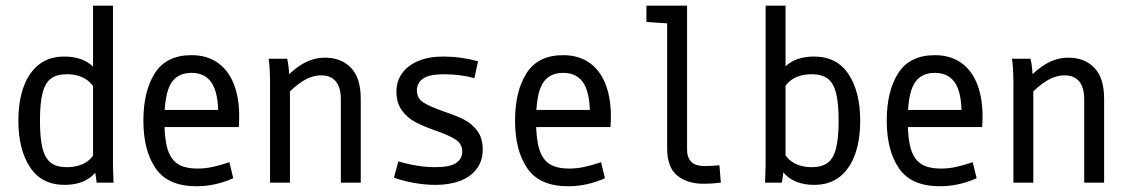

<svg xmlns="http://www.w3.org/2000/svg" viewBox="-20 -645 3978 678"><path d="M312.5 -63.5 308.6 -79.1V-625H378.9V-62.5L380.9 0H321.3ZM356.4 -308.6 328.1 -295.9Q316.4 -341.8 287.6 -362.3Q258.8 -382.8 215.8 -382.8Q180.7 -382.8 160.2 -367.7Q139.6 -352.5 130.4 -316.9Q121.1 -281.2 121.1 -218.8Q121.1 -155.3 130.4 -120.1Q139.6 -85 160.2 -69.8Q180.7 -54.7 215.8 -54.7Q259.8 -54.7 288.6 -75.2Q317.4 -95.7 328.1 -142.6L357.4 -129.9Q345.7 -62.5 309.1 -27.3Q272.5 7.8 208 7.8Q127 7.8 85.9 -54.7Q44.9 -117.2 44.9 -218.8Q44.9 -285.2 62.5 -335.9Q80.1 -386.7 116.2 -416Q152.3 -445.3 207 -445.3Q271.5 -445.3 308.1 -410.2Q344.7 -375 356.4 -308.6Z M656.2 -450.2Q714.8 -450.2 754.4 -419.4Q793.9 -388.7 811.5 -331.5Q829.1 -274.4 823.2 -196.3H527.3V-256.8H789.1L750 -218.8Q753.9 -305.7 731 -346.7Q708 -387.7 656.2 -387.7Q605.5 -387.7 583 -349.1Q560.5 -310.5 560.5 -218.8Q560.5 -154.3 571.8 -118.2Q583 -82 607.9 -65.9Q632.8 -49.8 677.7 -49.8Q705.1 -49.8 731.9 -55.7Q758.8 -61.5 790 -72.3L803.7 -15.6Q740.2 12.7 673.8 12.7Q573.2 12.7 529.8 -50.3Q486.3 -113.3 486.3 -218.8Q486.3 -323.2 526.9 -386.7Q567.4 -450.2 656.2 -450.2Z M928.7 -437.5H994.1Q998 -421.9 1000 -398.9Q1002 -376 1002 -349.6V-345.7H1003.9V0H933.6V-349.6Q933.6 -404.3 928.7 -437.5ZM1114.3 -378.9Q1082 -378.9 1049.8 -358.9Q1017.6 -338.9 989.3 -306.6L958 -334Q992.2 -380.9 1035.6 -411.1Q1079.1 -441.4 1127.9 -441.4Q1184.6 -441.4 1219.2 -405.8Q1253.9 -370.1 1253.9 -295.9V0H1183.6V-293.9Q1183.6 -335.9 1166 -357.4Q1148.4 -378.9 1114.3 -378.9Z M1371.1 -17.6 1386.7 -75.2Q1456.1 -54.7 1516.6 -54.7Q1568.4 -54.7 1590.3 -69.3Q1612.3 -84 1612.3 -109.4Q1612.3 -136.7 1589.4 -151.9Q1566.4 -167 1518.6 -183.6Q1474.6 -199.2 1446.8 -213.9Q1418.9 -228.5 1399.4 -254.9Q1379.9 -281.2 1379.9 -322.3Q1379.9 -358.4 1399.9 -386.2Q1419.9 -414.1 1457 -429.7Q1494.1 -445.3 1544.9 -445.3Q1607.4 -445.3 1668 -428.7L1655.3 -369.1Q1603.5 -382.8 1548.8 -382.8Q1495.1 -382.8 1473.6 -367.2Q1452.1 -351.6 1452.1 -326.2Q1452.1 -297.9 1475.1 -283.2Q1498 -268.6 1547.9 -251Q1591.8 -236.3 1618.7 -222.7Q1645.5 -209 1665 -183.6Q1684.6 -158.2 1684.6 -117.2Q1684.6 -76.2 1662.6 -47.9Q1640.6 -19.5 1603.5 -5.9Q1566.4 7.8 1519.5 7.8Q1480.5 7.8 1442.4 1Q1404.3 -5.9 1371.1 -17.6Z M1968.8 -450.2Q2027.3 -450.2 2066.9 -419.4Q2106.4 -388.7 2124 -331.5Q2141.6 -274.4 2135.7 -196.3H1839.8V-256.8H2101.6L2062.5 -218.8Q2066.4 -305.7 2043.5 -346.7Q2020.5 -387.7 1968.8 -387.7Q1918 -387.7 1895.5 -349.1Q1873 -310.5 1873 -218.8Q1873 -154.3 1884.3 -118.2Q1895.5 -82 1920.4 -65.9Q1945.3 -49.8 1990.2 -49.8Q2017.6 -49.8 2044.4 -55.7Q2071.3 -61.5 2102.5 -72.3L2116.2 -15.6Q2052.7 12.7 1986.3 12.7Q1885.7 12.7 1842.3 -50.3Q1798.8 -113.3 1798.8 -218.8Q1798.8 -323.2 1839.4 -386.7Q1879.9 -450.2 1968.8 -450.2Z M2406.2 -625V-116.2Q2406.2 -88.9 2420.9 -73.7Q2435.5 -58.6 2467.8 -58.6Q2491.2 -58.6 2520.5 -61.5L2525.4 0Q2495.1 3.9 2464.8 3.9Q2406.2 3.9 2371.1 -25.4Q2335.9 -54.7 2335.9 -121.1V-562.5L2262.7 -567.4V-625Z M2683.6 -62.5V-625H2753.9V-79.1L2750 -63.5L2741.2 0H2681.6ZM2706.1 -128.9 2734.4 -141.6Q2746.1 -95.7 2774.9 -75.2Q2803.7 -54.7 2846.7 -54.7Q2881.8 -54.7 2902.3 -69.8Q2922.9 -85 2932.1 -120.6Q2941.4 -156.2 2941.4 -218.8Q2941.4 -282.2 2932.1 -317.4Q2922.9 -352.5 2902.3 -367.7Q2881.8 -382.8 2846.7 -382.8Q2802.7 -382.8 2773.9 -362.3Q2745.1 -341.8 2734.4 -294.9L2705.1 -307.6Q2716.8 -375 2753.4 -410.2Q2790 -445.3 2854.5 -445.3Q2935.5 -445.3 2976.6 -382.8Q3017.6 -320.3 3017.6 -218.8Q3017.6 -152.3 3000 -101.6Q2982.4 -50.8 2946.3 -21.5Q2910.2 7.8 2855.5 7.8Q2791 7.8 2754.4 -27.3Q2717.8 -62.5 2706.1 -128.9Z M3281.2 -450.2Q3339.8 -450.2 3379.4 -419.4Q3418.9 -388.7 3436.5 -331.5Q3454.1 -274.4 3448.2 -196.3H3152.3V-256.8H3414.1L3375 -218.8Q3378.9 -305.7 3356 -346.7Q3333 -387.7 3281.2 -387.7Q3230.5 -387.7 3208 -349.1Q3185.5 -310.5 3185.5 -218.8Q3185.5 -154.3 3196.8 -118.2Q3208 -82 3232.9 -65.9Q3257.8 -49.8 3302.7 -49.8Q3330.1 -49.8 3356.9 -55.7Q3383.8 -61.5 3415 -72.3L3428.7 -15.6Q3365.2 12.7 3298.8 12.7Q3198.2 12.7 3154.8 -50.3Q3111.3 -113.3 3111.3 -218.8Q3111.3 -323.2 3151.9 -386.7Q3192.4 -450.2 3281.2 -450.2Z M3553.7 -437.5H3619.1Q3623 -421.9 3625 -398.9Q3627 -376 3627 -349.6V-345.7H3628.9V0H3558.6V-349.6Q3558.6 -404.3 3553.7 -437.5ZM3739.3 -378.9Q3707 -378.9 3674.8 -358.9Q3642.6 -338.9 3614.3 -306.6L3583 -334Q3617.2 -380.9 3660.6 -411.1Q3704.1 -441.4 3752.9 -441.4Q3809.6 -441.4 3844.2 -405.8Q3878.9 -370.1 3878.9 -295.9V0H3808.6V-293.9Q3808.6 -335.9 3791 -357.4Q3773.4 -378.9 3739.3 -378.9Z"/></svg>

Font: Sudo Var
Style: Regular
Weight: 400
Monospace: yes
Designer: Jens Kutilek
Foundry: Jens Kutilek
Version: Version 0.065;FEAKit 1.0